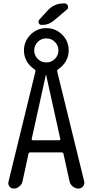

<svg xmlns="http://www.w3.org/2000/svg" viewBox="-20 -1095 540 1115"><path d="M348.6 -1075.2H355.5Q369.1 -1075.2 374 -1061.5Q378.9 -1047.9 368.2 -1039.1L293 -975.6Q261.7 -949.2 221.7 -950.2Q210 -950.2 205.1 -960.4Q200.2 -970.7 208 -980.5L254.9 -1032.2Q293 -1075.2 348.6 -1075.2ZM246.1 -659.2 164.1 -288.1Q163.1 -285.2 165.5 -282.7Q168 -280.3 170.9 -280.3H323.2Q326.2 -280.3 328.6 -282.7Q331.1 -285.2 330.1 -288.1L248 -659.2Q248 -660.2 247.1 -660.2Q246.1 -660.2 246.1 -659.2ZM298.8 -851.6Q278.3 -872.1 249 -872.1Q219.7 -872.1 199.2 -851.6Q178.7 -831.1 178.7 -802.2Q178.7 -773.4 199.2 -752.9Q219.7 -732.4 249 -732.4Q278.3 -732.4 298.8 -752.9Q319.3 -773.4 319.3 -802.2Q319.3 -831.1 298.8 -851.6ZM59.6 0Q43.9 0 34.7 -12.7Q25.4 -25.4 29.3 -40L185.5 -678.7Q187.5 -686.5 180.7 -692.4Q152.3 -710 135.7 -738.8Q119.1 -767.6 119.1 -801.8Q119.1 -855.5 157.2 -893.6Q195.3 -931.6 249 -931.6Q302.7 -931.6 340.8 -894Q378.9 -856.4 378.9 -801.8Q378.9 -767.6 361.8 -738.8Q344.7 -710 317.4 -692.4Q310.5 -687.5 312.5 -678.7L468.8 -42Q472.7 -26.4 462.4 -13.2Q452.1 0 435.5 0Q417 0 402.3 -12.2Q387.7 -24.4 383.8 -42L348.6 -202.1Q346.7 -210 337.9 -210H156.2Q147.5 -210 145.5 -202.1L110.4 -40Q106.4 -23.4 91.8 -11.7Q77.1 0 59.6 0Z"/></svg>

Font: Rounded Mgen+ 1m regular
Style: Regular
Weight: 400
Designer: [Source Han Sans]
Ryoko NISHIZUKA  (kana & ideographs); Paul D. Hunt (Latin, Greek & Cyrillic); Wenlong ZHANG  (bopomofo
Version: Version 1.059.20150602